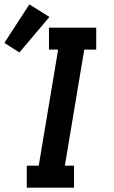

<svg xmlns="http://www.w3.org/2000/svg" viewBox="-53 -862 523 882"><path d="M70 0V-101H125L214 -634H172V-735H389V-634H334L245 -101H287V0ZM36 -621 -33 -665 82 -842 174 -784Z"/></svg>

Font: Zed Sans Extended
Style: Bold Italic
Weight: 700
Width: 7
Italic angle: -9°
Designer: Belleve Invis
Foundry: Belleve Invis
Version: Version 1.0.0; ttfautohint (v1.8.4)